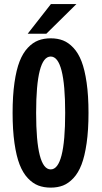

<svg xmlns="http://www.w3.org/2000/svg" viewBox="-20 -890 490 922"><path d="M113 -728 224.5 -870.5H347L202.5 -728ZM282.8 0.8Q256.5 11 223.5 11Q190.5 11 163.8 0.8Q137 -9.5 113.5 -34.5Q90 -59.5 74.2 -99.8Q58.5 -140 49.5 -202.8Q40.5 -265.5 40.5 -348Q40.5 -430.5 49.5 -493Q58.5 -555.5 74.2 -595.5Q90 -635.5 113.5 -660.5Q137 -685.5 163.8 -695.8Q190.5 -706 223.5 -706Q256.5 -706 282.8 -695.8Q309 -685.5 332.5 -660.5Q356 -635.5 371.5 -595.5Q387 -555.5 396 -493Q405 -430.5 405 -348Q405 -265.5 396 -202.8Q387 -140 371.5 -99.8Q356 -59.5 332.5 -34.5Q309 -9.5 282.8 0.8ZM223.5 -76.5Q293 -76.5 293 -348Q293 -618.5 223.5 -618.5Q153.5 -618.5 153.5 -348Q153.5 -76.5 223.5 -76.5Z"/></svg>

Font: League Mono Condensed Medium
Style: Regular
Weight: 500
Width: 1
Designer: Tyler Finck
Foundry: The League of Moveable Type / Tyler Finck
Version: Version 2.210